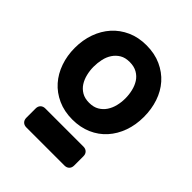

<svg xmlns="http://www.w3.org/2000/svg" viewBox="-193 -904 923 923"><g transform="rotate(45 268.5 -443.0)"><path d="M268 -282Q213 -282 169 -302Q125 -322 95 -356Q65 -390 49 -436Q33 -482 33 -534Q33 -588 49.5 -634Q66 -680 96.5 -714Q127 -748 170.5 -767.5Q214 -787 268 -787Q324 -787 368 -767Q412 -747 442 -713Q472 -679 487.5 -633Q503 -587 503 -534Q503 -480 486.5 -434Q470 -388 439.5 -354Q409 -320 365.5 -301Q322 -282 268 -282ZM268 -396Q298 -396 318.5 -408Q339 -420 352 -439.5Q365 -459 371 -483.5Q377 -508 377 -534Q377 -560 371 -585Q365 -610 352.5 -629.5Q340 -649 319 -661Q298 -673 268 -673Q238 -673 218 -661Q198 -649 185 -629.5Q172 -610 166.5 -585Q161 -560 161 -534Q161 -509 167 -484Q173 -459 185.5 -439.5Q198 -420 218.5 -408Q239 -396 268 -396ZM106 -132V-195Q106 -210 115 -219Q124 -228 139 -228H398Q413 -228 422 -219Q431 -210 431 -195V-132Q431 -117 422 -108Q413 -99 398 -99H139Q124 -99 115 -108Q106 -117 106 -132Z"/></g></svg>

Font: Higure Gothic Black
Style: Regular
Weight: 900
Designer: Yoshimichi Ohira
Foundry: Positype
Version: Version 1.000